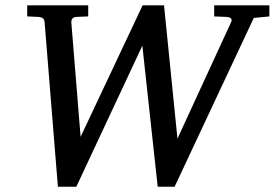

<svg xmlns="http://www.w3.org/2000/svg" viewBox="-20 -691 1040 727"><path d="M940.9 -623 641.1 16.1H577.1L519 -518.1L269 16.1H199.2L148.9 -606.9Q147.9 -616.7 142.8 -621.3Q137.7 -626 125 -627L83 -628.9V-670.9H314V-628.9L270 -627Q258.8 -626 254.4 -621.1Q250 -616.2 250 -606.9L285.2 -172.9L520 -670.9H601.1L651.9 -166L855 -606.9Q863.8 -625.5 835.9 -627L791 -628.9V-670.9H1000V-628.9Z"/></svg>

Font: Charis SIL Viet
Style: Italic
Weight: 400
Italic angle: -11°
Foundry: SIL International
Version: Version 5.000